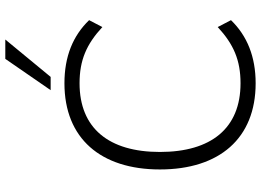

<svg xmlns="http://www.w3.org/2000/svg" viewBox="-150 -826 984 724"><g transform="rotate(-90 342.0 -464.0)"><path d="M390 8C490 8 569 -24 628 -85L602 -135C537 -75 477 -49 390 -49C220 -49 131 -160 131 -353C131 -545 220 -656 390 -656C477 -656 537 -630 602 -570L628 -620C569 -681 491 -713 390 -713C182 -713 65 -576 65 -353C65 -129 182 8 390 8ZM364 -765H414L555 -936H482Z"/></g></svg>

Font: Poppy and Pepper Light
Style: Regular
Weight: 300
Designer: Thy Ha
Foundry: Thy Ha
Version: Version 0.001;Glyphs 3.2 (3227)